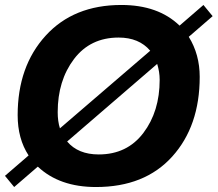

<svg xmlns="http://www.w3.org/2000/svg" viewBox="-35 -742 875 772"><path d="M22 10 -15 -35 80 -117Q36 -184 36 -279Q36 -475 148.5 -598.5Q261 -722 453 -722Q601 -722 687 -639L783 -722L820 -677L724 -594Q768 -523 768 -433Q768 -235 657.5 -112.5Q547 10 351 10Q204 10 117 -72ZM197 -291Q197 -254 206 -226L569 -538Q524 -591 442 -591Q328 -591 262.5 -504.5Q197 -418 197 -291ZM362 -121Q476 -121 541.5 -207.5Q607 -294 607 -421Q607 -453 597 -485L235 -173Q279 -121 362 -121Z"/></svg>

Font: Creato Display ExtraBold
Style: Italic
Weight: 800
Italic angle: -10°
Version: Version 1.000